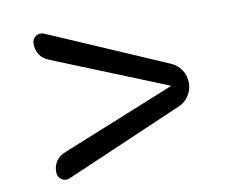

<svg xmlns="http://www.w3.org/2000/svg" viewBox="-64 -632 802 683"><g transform="rotate(-10 337.0 -290.0)"><path d="M136 -123 546 -289Q547 -289 547 -290Q547 -291 546 -291L136 -457Q92 -475 92 -523Q92 -540 106 -549Q120 -558 136 -551L562 -367Q585 -357 598.5 -336Q612 -315 612 -290Q612 -265 598.5 -244Q585 -223 562 -213L136 -29Q120 -22 106 -31.5Q92 -41 92 -58Q92 -105 136 -123Z"/></g></svg>

Font: Rounded Mplus 1c Medium
Style: Regular
Weight: 500
Version: Version 1.059.20150529